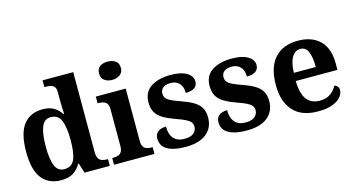

<svg xmlns="http://www.w3.org/2000/svg" viewBox="-82 -1109 2699 1459"><g transform="rotate(-15 1267.5 -380.0)"><path d="M249.7 10Q151.9 10 98.8 -56.5Q45.7 -123 45.7 -267Q45.7 -412 98.5 -479.9Q151.3 -547.7 248 -547.7Q304.2 -547.7 338.4 -526.4Q372.6 -505.1 394 -471.9H399.4Q397.6 -495.8 396.7 -526.6Q395.8 -557.3 395.8 -584.2V-644.8Q395.8 -672.5 384.5 -685.8Q373.3 -699.1 355.1 -703.1Q336.9 -707 314.9 -707H306.9V-760H548.3V-129.1Q548.3 -99 557.8 -82.2Q567.3 -65.5 584.3 -59.3Q601.4 -53 624.5 -53H632.5V0H434L409 -77.8H403.9Q381.9 -37 345.3 -13.5Q308.7 10 249.7 10ZM292.8 -65Q352.3 -65 374 -115.2Q395.8 -165.4 395.8 -268.7Q395.8 -367.5 374 -420.7Q352.3 -473.9 293 -473.9Q242.6 -473.9 221.4 -420.7Q200.1 -367.5 200.1 -267.7Q200.1 -166.4 221.4 -115.7Q242.6 -65 292.8 -65Z M665.6 0V-53H678Q698.3 -53 714.2 -59Q730.1 -64.9 739.5 -80.3Q749 -95.7 749 -124.1V-416.1Q749 -443.2 739.3 -457.4Q729.5 -471.7 713.6 -477.3Q697.7 -483 678 -483H665.8V-536H901V-123.9Q901 -95.8 910.3 -80.3Q919.5 -64.8 935.9 -58.9Q952.3 -53 972 -53H983.8V0ZM820.4 -626.1Q784.3 -626.1 759.6 -643.9Q735 -661.7 735 -698Q735 -736.5 759.6 -753.2Q784.3 -769.9 820.4 -769.9Q855 -769.9 880.7 -753.2Q906.4 -736.5 906.4 -698Q906.4 -661.7 880.7 -643.9Q855 -626.1 820.4 -626.1Z M1230.1 10Q1160.4 10 1117.3 -4.3Q1074.2 -18.6 1054.3 -44.5Q1034.4 -70.3 1034.4 -103.5Q1034.4 -131.7 1047.1 -148.2Q1059.9 -164.6 1079.9 -171.5Q1099.9 -178.3 1121.8 -178.3Q1121.8 -116.5 1150.5 -83.9Q1179.2 -51.3 1234.4 -51.3Q1284.5 -51.3 1307.8 -71.9Q1331.1 -92.5 1331.1 -122Q1331.1 -143.6 1319.1 -158.1Q1307.2 -172.7 1280.7 -185.8Q1254.2 -199 1209.8 -214.2Q1153 -234.3 1115.4 -256.4Q1077.9 -278.5 1059.3 -309.9Q1040.8 -341.3 1040.8 -388.9Q1040.8 -469.1 1099.9 -508.5Q1158.9 -547.9 1256.1 -547.9Q1316.3 -547.9 1354 -534.2Q1391.7 -520.6 1409.4 -499Q1427 -477.4 1427 -453Q1427 -420.8 1404.2 -403.4Q1381.3 -386 1333.6 -386Q1333.6 -435.5 1308.5 -462Q1283.4 -488.6 1241.2 -488.6Q1201.8 -488.6 1180.9 -472.1Q1160.1 -455.7 1160.1 -426.5Q1160.1 -394.3 1186.3 -376.2Q1212.5 -358 1281.2 -334.5Q1334.8 -315.9 1372.4 -294.5Q1410.1 -273.1 1429.6 -242.1Q1449.2 -211 1449.2 -162.7Q1449.2 -82.3 1392.3 -36.2Q1335.4 10 1230.1 10Z M1711.1 10Q1641.4 10 1598.3 -4.3Q1555.2 -18.6 1535.3 -44.5Q1515.4 -70.3 1515.4 -103.5Q1515.4 -131.7 1528.1 -148.2Q1540.9 -164.6 1560.9 -171.5Q1580.9 -178.3 1602.8 -178.3Q1602.8 -116.5 1631.5 -83.9Q1660.2 -51.3 1715.4 -51.3Q1765.5 -51.3 1788.8 -71.9Q1812.1 -92.5 1812.1 -122Q1812.1 -143.6 1800.1 -158.1Q1788.2 -172.7 1761.7 -185.8Q1735.2 -199 1690.8 -214.2Q1634 -234.3 1596.4 -256.4Q1558.9 -278.5 1540.3 -309.9Q1521.8 -341.3 1521.8 -388.9Q1521.8 -469.1 1580.9 -508.5Q1639.9 -547.9 1737.1 -547.9Q1797.3 -547.9 1835 -534.2Q1872.7 -520.6 1890.4 -499Q1908 -477.4 1908 -453Q1908 -420.8 1885.2 -403.4Q1862.3 -386 1814.6 -386Q1814.6 -435.5 1789.5 -462Q1764.4 -488.6 1722.2 -488.6Q1682.8 -488.6 1661.9 -472.1Q1641.1 -455.7 1641.1 -426.5Q1641.1 -394.3 1667.3 -376.2Q1693.5 -358 1762.2 -334.5Q1815.8 -315.9 1853.4 -294.5Q1891.1 -273.1 1910.6 -242.1Q1930.2 -211 1930.2 -162.7Q1930.2 -82.3 1873.3 -36.2Q1816.4 10 1711.1 10Z M2269.1 10Q2141 10 2075.4 -62.3Q2009.9 -134.6 2009.9 -265.2Q2009.9 -405.7 2074.8 -477.3Q2139.8 -548.9 2258 -548.9Q2367.2 -548.9 2429.6 -488Q2492.1 -427.2 2492.1 -308.2V-256.9H2164.3Q2166.3 -156.6 2201.5 -110.9Q2236.7 -65.2 2304 -65.2Q2355.4 -65.2 2388.5 -89.3Q2421.5 -113.4 2438.3 -147.9Q2452.3 -143.8 2462.1 -132.5Q2471.8 -121.1 2471.8 -104.1Q2471.8 -78.3 2451.1 -51.8Q2430.3 -25.3 2385.8 -7.7Q2341.3 10 2269.1 10ZM2338.9 -320.8Q2338.9 -397.3 2320.8 -440.6Q2302.6 -483.9 2260 -483.9Q2218.4 -483.9 2193.4 -442.1Q2168.4 -400.4 2166.3 -320.8Z"/></g></svg>

Font: Noto Serif Telugu
Style: Regular
Weight: 400
Designer: Jelle Bosma - Monotype Design Team
Foundry: Monotype Imaging Inc.
Version: Version 2.003